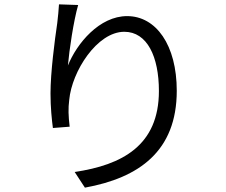

<svg xmlns="http://www.w3.org/2000/svg" viewBox="-20 -812 1040 882"><path d="M339 -789 251 -792C249 -765 247 -736 243 -706C231 -625 212 -478 212 -383C212 -318 218 -262 223 -224L300 -230C294 -280 293 -314 298 -353C310 -484 426 -666 551 -666C656 -666 710 -552 710 -394C710 -143 540 -54 323 -22L370 50C618 5 792 -117 792 -395C792 -605 697 -738 564 -738C437 -738 333 -613 292 -511C298 -581 318 -716 339 -789Z"/></svg>

Font: Noto Sans Mono CJK HK
Style: Regular
Weight: 400
Designer: Ryoko NISHIZUKA 西塚涼子 (kana, bopomofo & ideographs); Paul D. Hunt (Latin, Greek & Cyrillic); Sandoll Communications 산돌커뮤니
Foundry: Adobe
Version: Version 2.004;hotconv 1.0.118;makeotfexe 2.5.65603